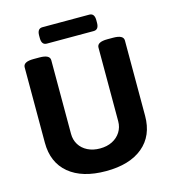

<svg xmlns="http://www.w3.org/2000/svg" viewBox="-125 -963 962 1073"><g transform="rotate(-15 356.0 -426.5)"><path d="M356 8Q219 8 142.5 -55.5Q66 -119 66 -234V-670Q66 -702 126 -702H160Q220 -702 220 -670V-244Q220 -209 237 -181.5Q254 -154 285 -138.5Q316 -123 356 -123Q397 -123 427.5 -138.5Q458 -154 475.5 -181.5Q493 -209 493 -244V-670Q493 -702 553 -702H586Q646 -702 646 -670V-234Q646 -119 569.5 -55.5Q493 8 356 8ZM220 -766Q190 -766 190 -806V-821Q190 -861 220 -861H491Q521 -861 521 -821V-806Q521 -766 491 -766Z"/></g></svg>

Font: Asap
Style: Regular
Weight: 400
Designer: Pablo Cosgaya
Foundry: Omnibus-Type
Version: Version 3.001